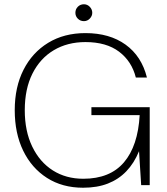

<svg xmlns="http://www.w3.org/2000/svg" viewBox="-20 -867 783 899"><path d="M369 12Q272 12 200 -34Q128 -80 88.5 -161.5Q49 -243 49 -351Q49 -459 90 -540Q131 -621 205.5 -666.5Q280 -712 380 -712Q493 -712 568 -658Q643 -604 668 -504H616Q597 -580 537.5 -625Q478 -670 380 -670Q296 -670 232 -632Q168 -594 132 -522.5Q96 -451 96 -351Q96 -253 131 -180.5Q166 -108 227.5 -69Q289 -30 370 -30Q495 -30 560.5 -107Q626 -184 634 -328H408V-365H681V0H641L631 -159Q608 -103 571.5 -65Q535 -27 485 -7.5Q435 12 369 12ZM373 -768Q356 -768 344.5 -779.5Q333 -791 333 -807Q333 -824 344.5 -835.5Q356 -847 373 -847Q389 -847 400.5 -835Q412 -823 412 -807Q412 -792 400.5 -780Q389 -768 373 -768Z"/></svg>

Font: DM Sans 11pt ExtraLight
Style: Regular
Weight: 250
Version: Version 4.004;gftools[0.9.30]